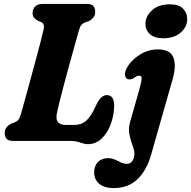

<svg xmlns="http://www.w3.org/2000/svg" viewBox="-20 -720 977 981"><path d="M336.5 0H48Q22 0 13 -11.5Q4 -23 4 -41Q4 -57.5 13.8 -69.5Q23.5 -81.5 37 -88L55 -95Q68.5 -100.5 75.2 -109.8Q82 -119 88 -141Q95 -166 107.2 -210Q119.5 -254 133.8 -306.8Q148 -359.5 162.2 -411.8Q176.5 -464 187.5 -506.8Q198.5 -549.5 203.5 -572.5Q209 -597.5 190.5 -607L172 -615Q160 -621.5 153.2 -630.2Q146.5 -639 146.5 -652.5Q146.5 -673.5 159.8 -686.8Q173 -700 197.5 -700H423Q449 -700 457.8 -688.5Q466.5 -677 466.5 -659.5Q466.5 -642 456.8 -630.2Q447 -618.5 435 -612.5L413.5 -605Q402.5 -600.5 395.8 -592.8Q389 -585 383 -564Q371.5 -523 357.5 -473.2Q343.5 -423.5 329.5 -372Q315.5 -320.5 303.2 -274Q291 -227.5 282.5 -193Q274 -158.5 271 -144Q264 -109.5 276.5 -95.5Q289 -81.5 317 -81.5H358Q396.5 -81.5 421.2 -103.8Q446 -126 471.5 -183Q485 -211.5 498.2 -222.8Q511.5 -234 526 -234Q546 -234 554.8 -219Q563.5 -204 563.5 -179.5Q562 -127.5 545 -83Q528 -38.5 498.2 -11Q468.5 16.5 429.5 16.5Q415 16.5 403.2 12.5Q391.5 8.5 376.2 4.2Q361 0 336.5 0ZM814 -524.5Q769 -524.5 745.8 -546Q722.5 -567.5 723 -599Q723.5 -637 756.8 -667.5Q790 -698 848.5 -698Q893 -698 915 -676Q937 -654 936.5 -621Q936 -582.5 903 -553.5Q870 -524.5 814 -524.5ZM861.5 -313.5 752 71Q728.5 152.5 681.2 196.8Q634 241 561.5 241Q512.5 241 486.8 218.8Q461 196.5 461 161.5Q461 127.5 480.5 107.8Q500 88 532.5 88Q551.5 88 567.2 95.2Q583 102.5 597.2 109.8Q611.5 117 627.5 117Q657 117 665.5 79.5Q669 62 663.5 43Q658 24 650.5 2.8Q643 -18.5 639.8 -42.5Q636.5 -66.5 644 -94L694 -270Q702 -300 703.5 -316.8Q705 -333.5 691.5 -333.5Q679.5 -333.5 662.5 -320.5Q646.5 -311 633 -315.5Q622 -319.5 619 -335.8Q616 -352 629.5 -375.5Q651 -413 693.5 -440.2Q736 -467.5 786.5 -467.5Q850 -467.5 866 -426Q882 -384.5 861.5 -313.5Z"/></svg>

Font: Fraunces 72pt S100
Style: Bold Italic
Weight: 700
Italic angle: -16°
Version: Version 1.000; ttfautohint (v1.8.3)